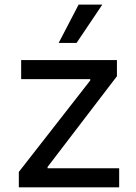

<svg xmlns="http://www.w3.org/2000/svg" viewBox="-20 -803 584 823"><path d="M60.7 0H490.8V-81.7H183.9V-87.4L481.2 -476.2V-545.5H70.7V-463.8H366.8V-458.1L60.7 -66.1ZM231.5 -619H308.2L418.7 -783.4H317.1Z"/></svg>

Font: Margiela Sans Text
Style: Regular
Weight: 400
Designer: Stefan Endress, Andreas Faust
Version: Version 1.100;FEAKit 1.0